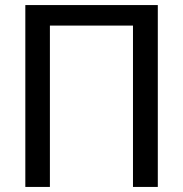

<svg xmlns="http://www.w3.org/2000/svg" viewBox="-20 -710 723 758"><path d="M80 -690H603V28H505V-609H177V28H80Z"/></svg>

Font: LINE Seed Sans KR Regular
Style: Regular
Weight: 400
Designer: LINE VX Design & Sandoll Inc & Dalton Maag Ltd
Foundry: Sandoll Inc.
Version: Version 1.000